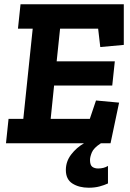

<svg xmlns="http://www.w3.org/2000/svg" viewBox="-20 -670 609 898"><path d="M497 0H452Q418 22 409.5 43Q401 64 401 78Q401 102 411.5 110Q422 118 439 118Q466 118 485 106V188Q468 196 445.5 202Q423 208 395 208Q350 208 319 188.5Q288 169 288 125Q288 85 313 52.5Q338 20 373 0H8L20 -114H89L133 -536H64L76 -650H559V-460L449 -450L439 -536H261L245 -383H517L505 -270H233L217 -114H400L429 -200L537 -190Z"/></svg>

Font: Zilla Slab
Style: Bold Italic
Weight: 700
Italic angle: -6°
Designer: Typotheque.com
Foundry: Typotheque type foundry
Version: Version 1.1; 2017; ttfautohint (v1.6)